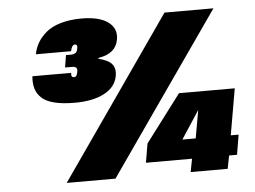

<svg xmlns="http://www.w3.org/2000/svg" viewBox="-51 -782 1126 847"><g transform="rotate(-5 512.0 -358.5)"><path d="M210.9 0 706.1 -710.9H922.9L426.8 0ZM950.2 -146H984.9L970.2 -58.1H935.1L923.8 0H759.8L771 -58.1H566.9L581.1 -142.1L738.8 -351.1H985.8ZM735.8 -146H794.9L816.9 -270ZM125 -577.1Q129.9 -604.5 143.6 -627.9Q157.2 -651.4 181.6 -672.1Q206.1 -692.9 246.3 -704.8Q286.6 -716.8 338.9 -716.8Q417.5 -716.8 456.5 -688Q495.6 -659.2 486.8 -610.8Q476.6 -549.3 398.9 -537.1L397.9 -533.2Q441.9 -522.9 457.5 -503.4Q473.1 -483.9 467.8 -452.1Q459 -402.3 408.4 -375.7Q357.9 -349.1 277.8 -349.1Q223.6 -349.1 186.8 -358.4Q149.9 -367.7 130.9 -386Q111.8 -404.3 105 -427.5Q98.1 -450.7 101.1 -481.9H272.9Q269.5 -461.9 284.2 -461.9Q296.4 -461.9 299.8 -482.9Q302.7 -496.6 297.4 -502.2Q292 -507.8 277.8 -507.8H248L256.8 -562H277.8Q292.5 -562 299.8 -567.9Q307.1 -573.7 309.1 -587.9Q312.5 -605 299.8 -605Q286.1 -605 280.8 -577.1Z"/></g></svg>

Font: SVN-Poppins Black
Style: Italic
Weight: 900
Italic angle: -10°
Designer: Ninad Kale (Devanagari), Jonny Pinhorn (Latin)
Foundry: Indian Type Foundry
Version: Version 3.002 2017